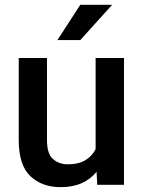

<svg xmlns="http://www.w3.org/2000/svg" viewBox="-20 -770 596 800"><path d="M385.3 0 382.3 -54.2Q357.9 -23.9 320.8 -7.1Q283.7 9.8 232.9 9.8Q154.8 9.8 106.4 -36.1Q58.1 -82 58.1 -187V-528.3H175.8V-186Q175.8 -128.4 201.2 -106.9Q226.6 -85.4 261.7 -85.4Q308.1 -85.4 336.2 -102.8Q364.3 -120.1 378.4 -148.9V-528.3H496.6V0ZM219.2 -603 314.5 -750H447.3L314.5 -603Z"/></svg>

Font: Vazirmatn RD UI FD Medium
Style: Regular
Weight: 500
Designer: Saber Rastikerdar
Foundry: Saber Rastikerdar
Version: Version 33.003